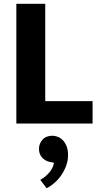

<svg xmlns="http://www.w3.org/2000/svg" viewBox="-20 -650 512 1010"><path d="M66 -630H218V-118H467V0H66ZM247 203Q219 198 202 179.5Q185 161 185 133Q185 106 203.5 85Q222 64 256 64Q269 64 283.5 69.5Q298 75 310 87Q322 99 330 118.5Q338 138 338 166Q338 195 328 222Q318 249 302.5 271.5Q287 294 266.5 312Q246 330 225 340L192 296Q218 282 238.5 258.5Q259 235 264 206Z"/></svg>

Font: Ek Mukta ExtraBold
Style: Regular
Weight: 800
Designer: Girish Dalvi and Yashodeep Gholap
Foundry: Ek Type
Version: Version 2.538;PS 1.002;hotconv 16.6.51;makeotf.lib2.5.65220;